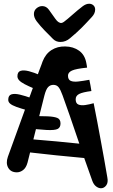

<svg xmlns="http://www.w3.org/2000/svg" viewBox="-20 -935 605 1025"><path d="M22 -98Q29 -117.5 46 -164.2Q63 -211 85 -271.8Q107 -332.5 129 -393Q131 -397.5 132.5 -402Q134 -406.5 135.5 -410.8Q137 -415 138.5 -419.5Q141 -425.5 143.2 -431.8Q145.5 -438 147.5 -444Q153.5 -460 159 -475.2Q164.5 -490.5 169.5 -504.5Q171.5 -509 173 -513.2Q174.5 -517.5 176 -521.8Q177.5 -526 179 -530Q181.5 -537.5 184.2 -544.2Q187 -551 189 -557.5Q197 -578.5 201.8 -591.2Q206.5 -604 207 -606Q223 -647.5 255 -667.8Q287 -688 328 -687Q371 -686.5 402 -664.5Q433 -642.5 441 -598Q442 -592 443.2 -586Q444.5 -580 445 -574Q385 -568 364 -558.2Q343 -548.5 343 -531Q343 -509.5 357.8 -503.2Q372.5 -497 398.2 -500Q424 -503 457 -509Q460 -494 463 -479Q466 -464 468 -449Q421.5 -443 402.8 -433.5Q384 -424 384 -405Q384 -383 398.5 -377Q413 -371 435 -374.2Q457 -377.5 480 -384Q490 -334 499.5 -284Q509 -234 518 -184.5Q527 -135 536 -85.8Q545 -36.5 553 12Q558.5 39.5 547 54.8Q535.5 70 519 70Q506.5 70 493.5 60.5Q480.5 51 473 31Q432.5 -81 392.5 -200.2Q352.5 -319.5 314 -426Q303.5 -455.5 293.2 -468.8Q283 -482 265 -482Q248 -482 236.8 -470Q225.5 -458 217 -425Q194 -336 171.5 -244Q149 -152 127 -67Q119.5 -39.5 103.5 -27.2Q87.5 -15 70 -15Q38 -15 24 -39.2Q10 -63.5 22 -98ZM123 -251 142 -314Q165.5 -315 188.2 -315Q211 -315 234 -314Q268.5 -312.5 285.8 -305.5Q303 -298.5 303 -276Q303 -254.5 288 -246.8Q273 -239 230 -241Q203 -242.5 176.2 -245.2Q149.5 -248 123 -251ZM133 -122Q110 -125 96 -134.5Q82 -144 82 -159Q82 -182.5 100.2 -188.5Q118.5 -194.5 144 -192Q209.5 -187 281.2 -180.2Q353 -173.5 424 -166L444 -90Q360 -97.5 280.2 -105.8Q200.5 -114 133 -122ZM165 -461Q131.5 -475 111.2 -485.8Q91 -496.5 82 -506.5Q73 -516.5 73 -528Q73 -551.5 90 -556.8Q107 -562 134.8 -554.8Q162.5 -547.5 193.5 -534ZM130 -345Q90.5 -356 67.2 -364.5Q44 -373 34 -381.8Q24 -390.5 24 -402Q24 -426 41 -431.2Q58 -436.5 86.2 -429.8Q114.5 -423 148 -411ZM411 -246 396 -321Q421.5 -325.5 437.2 -325.2Q453 -325 460 -314.2Q467 -303.5 467 -277Q467 -258.5 453 -253.5Q439 -248.5 411 -246ZM447 -86 432 -166Q458 -171.5 473.5 -170.5Q489 -169.5 496 -157.5Q503 -145.5 503 -118Q503 -98 489 -92.8Q475 -87.5 447 -86ZM422 -902Q439.5 -915 456 -915Q469.5 -915 478.8 -906.5Q488 -898 488 -884Q488 -863.5 471 -845Q439.5 -810.5 414.5 -785.5Q389.5 -760.5 354 -731Q331 -711 302.5 -711Q279 -711 263 -727Q240.5 -749.5 218 -772.5Q195.5 -795.5 176 -821Q161 -841 161 -860Q161 -879 175 -890.8Q189 -902.5 205.5 -902.5Q227 -902.5 241 -883Q255.5 -863.5 265.2 -849Q275 -834.5 284 -824Q291.5 -816 300.8 -813Q310 -810 322 -819Q339.5 -832 367 -856.5Q394.5 -881 422 -902Z"/></svg>

Font: Kablammo
Style: Regular
Weight: 400
Designer: Travis Kochel, Lizy Gershenzon, Daria Petrova, Ethan Cohen
Foundry: Vectro Type Foundry
Version: Version 1.002